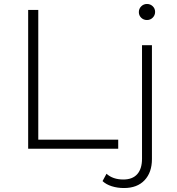

<svg xmlns="http://www.w3.org/2000/svg" viewBox="-20 -750 891 968"><path d="M122 -700V0H576V-46H173V-700ZM543.5 189C562.5 195 583 198 605 198C649.7 198 684.3 184.8 709 158.5C733.7 132.2 746 96.7 746 52V-522H696V50C696 84 688 110 672 128C656 146 632.7 155 602 155C566.7 155 538.3 145.3 517 126L497 163C509 174.3 524.5 183 543.5 189ZM692 -660.5C700 -652.8 709.7 -649 721 -649C732.3 -649 742 -653 750 -661C758 -669 762 -678.7 762 -690C762 -701.3 758 -710.8 750 -718.5C742 -726.2 732.3 -730 721 -730C709.7 -730 700 -726 692 -718C684 -710 680 -700.3 680 -689C680 -677.7 684 -668.2 692 -660.5Z"/></svg>

Font: Montserrat Custom ExtraLight
Style: Regular
Weight: 300
Designer: Julieta Ulanovsky
Foundry: Julieta Ulanovsky
Version: Version 7.200